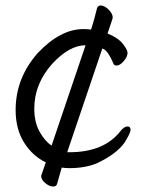

<svg xmlns="http://www.w3.org/2000/svg" viewBox="-20 -596 540 700"><path d="M174 84Q160 84 145 71.5Q130 59 130 45L147 -4Q99 -27 68 -76Q37 -125 37 -195Q37 -311 117 -402Q200 -490 284 -490Q300 -490 312 -488Q324 -525 334 -567Q338 -576 347 -576Q361 -576 376 -561Q391 -546 391 -532Q391 -528 372 -474Q411 -458 428 -436Q445 -414 445 -404Q445 -389 431 -373Q417 -357 405 -357Q397 -357 394 -363Q372 -415 353 -419L225 -41H233Q360 -41 420 -119Q433 -135 445 -135Q456 -135 456 -123Q456 -114 443 -91Q418 -41 334 -1Q291 17 233 17Q218 17 205 15L188 75Q185 84 174 84ZM168 -65 292 -431Q233 -431 170 -363Q105 -290 105 -200Q105 -150 124.5 -115.5Q144 -81 168 -65Z"/></svg>

Font: LXGW WenKai Mono TC
Style: Regular
Weight: 400
Designer: LXGW / Fontworks Inc.
Foundry: LXGW / Fontworks Inc.
Version: Version 1.330